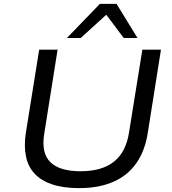

<svg xmlns="http://www.w3.org/2000/svg" viewBox="-20 -961 886 990"><path d="M388 9Q307 9 250 -10Q193 -29 159 -65Q125 -101 114 -154Q103 -207 113 -274L182 -705H277L208 -271Q192 -171 240 -124.5Q288 -78 395 -78Q505 -78 567 -127Q629 -176 645 -276L714 -705H810L742 -276Q727 -181 681.5 -117.5Q636 -54 562 -22.5Q488 9 388 9ZM325 -765 495 -941H581L689 -765H618L528 -885L396 -765Z"/></svg>

Font: Nunito Sans 7pt SemiExpanded
Style: Italic
Weight: 400
Width: 6
Italic angle: -9°
Designer: Vernon Adams
Foundry: Vernon Adams
Version: Version 3.101;gftools[0.9.27]